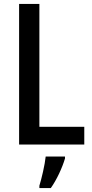

<svg xmlns="http://www.w3.org/2000/svg" viewBox="-20 -734 467 975"><path d="M77 0H408V-90H180V-714H77ZM310 71V61H212C208 102 191 174 180 209V221H238C268 179 296 118 310 71Z"/></svg>

Font: Noto Sans Thai Looped Condensed Medium
Style: Regular
Weight: 500
Width: 3
Designer: Sasikarn Vongin, Ben Mitchell
Foundry: The Fontpad Ltd
Version: Version 1.001